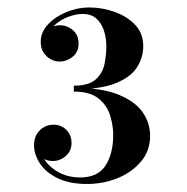

<svg xmlns="http://www.w3.org/2000/svg" viewBox="-20 -932 490 502"><path d="M207.5 -451Q161.5 -451 130.8 -466Q100 -481 84.5 -504.5Q69 -528 69 -552.5Q69 -576.5 84 -591.2Q99 -606 120 -606Q139.5 -606 153.2 -592.8Q167 -579.5 167 -557.5Q167 -537.5 152 -524.2Q137 -511 118 -511Q99.5 -511 84.5 -523.2Q69.5 -535.5 69.5 -552.5H85Q85 -530.5 99 -511Q113 -491.5 136.8 -479.8Q160.5 -468 189.5 -468Q235.5 -468 255.8 -499Q276 -530 276 -580Q276 -603 268.2 -629.2Q260.5 -655.5 238.2 -674Q216 -692.5 173 -692.5V-702.5Q245.5 -702.5 289.2 -684.8Q333 -667 352.8 -638.8Q372.5 -610.5 372.5 -577Q372.5 -538 348.8 -509.8Q325 -481.5 287.5 -466.2Q250 -451 207.5 -451ZM173 -698.5V-708Q213 -708 231 -725Q249 -742 253.5 -766Q258 -790 258 -810Q258 -833.5 251.5 -852.8Q245 -872 231.5 -883.8Q218 -895.5 196.5 -895.5Q182 -895.5 165.8 -890.5Q149.5 -885.5 135.2 -876Q121 -866.5 112 -853Q103 -839.5 103 -823H87.5Q87.5 -842.5 103.5 -854.2Q119.5 -866 136.5 -866Q155.5 -866 170.5 -853.2Q185.5 -840.5 185.5 -819Q185.5 -795.5 169.5 -783.2Q153.5 -771 136.5 -771Q117 -771 101.8 -785Q86.5 -799 86.5 -823Q86.5 -848 105.5 -868.2Q124.5 -888.5 153.8 -900.5Q183 -912.5 213.5 -912.5Q247 -912.5 279.5 -901Q312 -889.5 333.2 -867.2Q354.5 -845 354.5 -811.5Q354.5 -781.5 338 -755.8Q321.5 -730 282 -714.2Q242.5 -698.5 173 -698.5Z"/></svg>

Font: Bodoni Moda SC 9pt
Style: Bold
Weight: 700
Designer: Owen Earl
Foundry: indestructible type
Version: Version 2.005